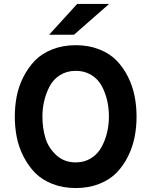

<svg xmlns="http://www.w3.org/2000/svg" viewBox="-20 -941 767 973"><path d="M371 -921H533L355 -765H229ZM482.5 -9Q429 12 364 12Q299 12 245.5 -9Q192 -30 157.5 -65.5Q123 -101 99 -148Q75 -195 65 -245.5Q55 -296 55 -350Q55 -404 65 -454.5Q75 -505 99 -552Q123 -599 157.5 -634.5Q192 -670 245.5 -691Q299 -712 364 -712Q429 -712 482.5 -691Q536 -670 570.5 -634.5Q605 -599 628.5 -552Q652 -505 662 -454.5Q672 -404 672 -350Q672 -296 662 -245.5Q652 -195 628.5 -148Q605 -101 570.5 -65.5Q536 -30 482.5 -9ZM364 -118Q408 -118 442 -139.5Q476 -161 495 -196.5Q514 -232 523 -271Q532 -310 532 -350Q532 -393 523 -432Q514 -471 495.5 -505.5Q477 -540 443 -561Q409 -582 364 -582Q319 -582 284.5 -560.5Q250 -539 231.5 -503.5Q213 -468 204 -429.5Q195 -391 195 -350Q195 -292 210 -242Q225 -192 265 -155Q305 -118 364 -118Z"/></svg>

Font: OVRPSS Recut ExtraBold
Style: Regular
Weight: 800
Designer: Giant Group
Foundry: Giant Group
Version: Version 1.001;hotconv 1.0.109;makeotfexe 2.5.65596